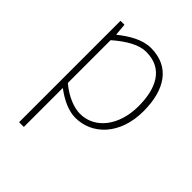

<svg xmlns="http://www.w3.org/2000/svg" viewBox="-218 -664 1031 1031"><g transform="rotate(45 297.5 -148.5)"><path d="M141 -416C208 -474 267 -507 321 -507C450 -507 498 -405 498 -271C498 -124 417 -20 305 -20C263 -20 203 -39 141 -91ZM105 243H141V-53C197 -11 252 13 302 13C428 13 536 -92 536 -271C536 -434 467 -540 324 -540C258 -540 195 -500 143 -459H141L135 -527H105Z"/></g></svg>

Font: Noto Sans Japanese Thin
Style: Regular
Weight: 100
Designer: Ryoko NISHIZUKA (kana & ideographs); Paul D. Hunt (Latin, Greek & Cyrillic); Wenlong ZHANG (bopomofo); Sandoll Communica
Foundry: Adobe Systems Incorporated
Version: Version 1.000;PS 1;hotconv 1.0.78;makeotf.lib2.5.61930